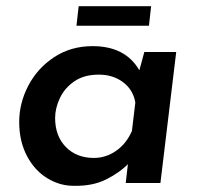

<svg xmlns="http://www.w3.org/2000/svg" viewBox="-20 -591 641 620"><path d="M549 -423 498 0H386L393 -61Q367 -34 323.5 -12Q280 10 221 9Q175 10 133.5 -15Q92 -40 67 -87.5Q42 -135 42 -197Q42 -258 71.5 -314.5Q101 -371 155 -406.5Q209 -442 279 -442Q385 -442 430 -364L446 -423ZM417 -260Q410 -301 377.5 -325.5Q345 -350 299 -350Q251 -350 219.5 -328Q188 -306 173 -273.5Q158 -241 158 -210Q158 -152 192.5 -116.5Q227 -81 283 -81Q322 -81 355 -104Q388 -127 406 -168ZM468 -571 461 -508H227L234 -571Z"/></svg>

Font: Josefin Sans SemiBold
Style: Italic
Weight: 600
Italic angle: -7°
Designer: Santiago Orozco
Foundry: Typemade
Version: Version 2.000